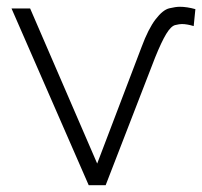

<svg xmlns="http://www.w3.org/2000/svg" viewBox="-20 -547 598 567"><path d="M242 0 14 -522H69L267 -64L398 -408Q418 -462 439.5 -490Q461 -518 480 -522.5Q499 -527 511 -527Q532 -527 557 -520L552 -470Q532 -476 517 -476Q510 -476 497.5 -473Q485 -470 471 -447Q457 -424 438 -377L292 0Z"/></svg>

Font: Montserrat Z Light
Style: Regular
Weight: 300
Designer: Julieta Ulanovsky
Foundry: Julieta Ulanovsky
Version: Version 8.000